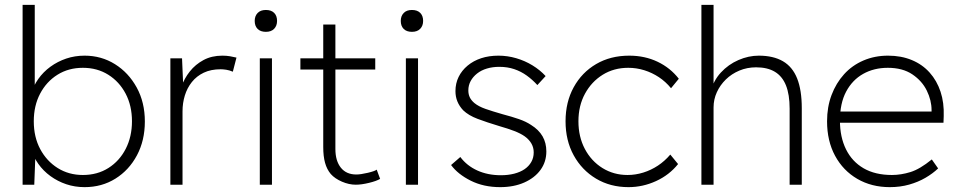

<svg xmlns="http://www.w3.org/2000/svg" viewBox="-20 -760 3931 790"><path d="M108 -148 126 -132 121 0H73V-740H123V-390L108 -373Q117 -406 137.5 -435Q158 -464 187.5 -485.5Q217 -507 252.5 -519Q288 -531 328 -531Q397 -531 453 -496Q509 -461 542.5 -400Q576 -339 576 -260Q576 -182 543.5 -121Q511 -60 455 -25Q399 10 328 10Q288 10 252.5 -2Q217 -14 187.5 -35.5Q158 -57 137.5 -86Q117 -115 108 -148ZM523 -261Q523 -325 497 -374.5Q471 -424 425.5 -452.5Q380 -481 321 -481Q262 -481 216.5 -452.5Q171 -424 145 -374.5Q119 -325 119 -261Q119 -196 145.5 -146.5Q172 -97 217.5 -68.5Q263 -40 321 -40Q381 -40 426.5 -69Q472 -98 497.5 -148Q523 -198 523 -261Z M681 0V-520H729L734 -404H727Q738 -437 761 -466Q784 -495 817.5 -513Q851 -531 895 -531Q912 -531 926.5 -528.5Q941 -526 953 -523L938 -465Q924 -471 911 -473Q898 -475 888 -475Q848 -475 818.5 -461Q789 -447 769.5 -422.5Q750 -398 740.5 -367Q731 -336 731 -302V0Z M1049 0V-520H1099V0ZM1028 -674Q1028 -694 1040 -706.5Q1052 -719 1074 -719Q1096 -719 1108 -707Q1120 -695 1120 -674Q1120 -654 1108 -641.5Q1096 -629 1074 -629Q1052 -629 1040 -641Q1028 -653 1028 -674Z M1341 -44Q1325 -63 1317.5 -90Q1310 -117 1310 -155V-474H1216V-520H1310V-659H1360V-520H1524V-474H1360V-147Q1360 -98 1382.5 -70Q1405 -42 1446 -42Q1464 -42 1493.5 -49Q1523 -56 1530 -62L1544 -24Q1529 -15 1498 -7.5Q1467 0 1444 0Q1416 0 1387 -12.5Q1358 -25 1341 -44Z M1650 0V-520H1700V0ZM1629 -674Q1629 -694 1641 -706.5Q1653 -719 1675 -719Q1697 -719 1709 -707Q1721 -695 1721 -674Q1721 -654 1709 -641.5Q1697 -629 1675 -629Q1653 -629 1641 -641Q1629 -653 1629 -674Z M1836 -81 1874 -114Q1901 -78 1944 -58.5Q1987 -39 2041 -39Q2071 -39 2096 -45.5Q2121 -52 2138.5 -64Q2156 -76 2166 -93.5Q2176 -111 2176 -133Q2176 -172 2139 -199Q2122 -211 2096 -221Q2070 -231 2035 -241Q1982 -257 1945 -271Q1908 -285 1886 -306Q1870 -323 1862 -342.5Q1854 -362 1854 -385Q1854 -417 1867 -443.5Q1880 -470 1904 -490Q1928 -510 1960 -520.5Q1992 -531 2031 -531Q2068 -531 2104 -520.5Q2140 -510 2171 -491Q2202 -472 2225 -447L2191 -410Q2171 -432 2147.5 -449Q2124 -466 2096 -475.5Q2068 -485 2034 -485Q2007 -485 1983.5 -478Q1960 -471 1943 -457.5Q1926 -444 1916.5 -426.5Q1907 -409 1907 -388Q1907 -372 1913 -359.5Q1919 -347 1932 -336Q1949 -322 1977.5 -312Q2006 -302 2048 -290Q2086 -280 2115 -270Q2144 -260 2165 -246Q2197 -226 2212.5 -199Q2228 -172 2228 -137Q2228 -94 2204 -61Q2180 -28 2137 -9Q2094 10 2038 10Q1970 10 1917 -16.5Q1864 -43 1836 -81Z M2307 -261Q2307 -340 2340.5 -401Q2374 -462 2433 -496.5Q2492 -531 2569 -531Q2633 -531 2685.5 -506Q2738 -481 2773 -436L2741 -397Q2719 -424 2691 -442.5Q2663 -461 2631 -471Q2599 -481 2565 -481Q2506 -481 2460 -452.5Q2414 -424 2387 -374.5Q2360 -325 2360 -261Q2360 -197 2386.5 -147Q2413 -97 2459 -68.5Q2505 -40 2562 -40Q2595 -40 2627 -50Q2659 -60 2687 -78.5Q2715 -97 2738 -124L2770 -85Q2734 -40 2679.5 -15Q2625 10 2566 10Q2491 10 2432.5 -25Q2374 -60 2340.5 -121Q2307 -182 2307 -261Z M2866 -740H2916V-400L2904 -381Q2915 -428 2946 -461.5Q2977 -495 3018.5 -513Q3060 -531 3102 -531Q3162 -531 3201.5 -508Q3241 -485 3260 -437Q3279 -389 3279 -315V0H3229V-313Q3229 -371 3214 -408.5Q3199 -446 3168.5 -464.5Q3138 -483 3091 -483Q3054 -483 3022 -469.5Q2990 -456 2966.5 -433Q2943 -410 2929.5 -380.5Q2916 -351 2916 -318V0H2891Q2890 0 2884.5 0Q2879 0 2866 0Z M3383 -261Q3383 -320 3401.5 -369Q3420 -418 3453 -454.5Q3486 -491 3532.5 -511Q3579 -531 3634 -531Q3688 -531 3731.5 -513Q3775 -495 3805 -461.5Q3835 -428 3850 -382.5Q3865 -337 3863 -282L3862 -255H3420V-301H3835L3813 -283V-307Q3813 -347 3793.5 -387Q3774 -427 3734 -454Q3694 -481 3633 -481Q3576 -481 3531.5 -456Q3487 -431 3461.5 -383Q3436 -335 3436 -264Q3436 -196 3461 -145.5Q3486 -95 3533.5 -67.5Q3581 -40 3650 -40Q3687 -40 3726 -52Q3765 -64 3814 -104L3840 -67Q3818 -46 3788 -28.5Q3758 -11 3721 -0.5Q3684 10 3641 10Q3566 10 3507.5 -24Q3449 -58 3416 -119Q3383 -180 3383 -261Z"/></svg>

Font: Mach ExtraLight
Style: Regular
Weight: 250
Version: Version 1.002